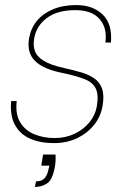

<svg xmlns="http://www.w3.org/2000/svg" viewBox="-20 -553 498 758"><path d="M192 12Q139 12 99 -5.5Q59 -23 39 -60Q19 -97 24 -154H46Q40 -103 59.5 -70.5Q79 -38 115.5 -23Q152 -8 196 -8Q238 -8 273.5 -24.5Q309 -41 332.5 -69.5Q356 -98 362 -132Q370 -178 358.5 -202.5Q347 -227 316.5 -239.5Q286 -252 236 -263Q193 -271 163.5 -283.5Q134 -296 117.5 -313Q101 -330 95.5 -352.5Q90 -375 95 -403Q102 -442 126 -471Q150 -500 189.5 -516.5Q229 -533 281 -533Q346 -533 385 -496Q424 -459 418 -385H396Q404 -442 373.5 -477.5Q343 -513 277 -513Q206 -513 164.5 -481.5Q123 -450 115 -401Q110 -375 117.5 -352.5Q125 -330 152.5 -313Q180 -296 235 -284Q271 -276 301.5 -267Q332 -258 353 -243Q374 -228 383 -202.5Q392 -177 385 -135Q378 -93 351.5 -60Q325 -27 284.5 -7.5Q244 12 192 12ZM118 185 122 163Q146 163 157 149.5Q168 136 172 113L175 101H143L150 57H199Q200 66 199.5 80Q199 94 196 109Q187 157 166 171Q145 185 118 185Z"/></svg>

Font: DM Sans 10pt Thin
Style: Italic
Weight: 250
Italic angle: -10°
Version: Version 4.004;gftools[0.9.30]